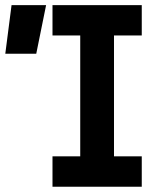

<svg xmlns="http://www.w3.org/2000/svg" viewBox="-29 -713 635 733"><path d="M277.3 0V-693.4H406.2V0ZM171.4 0V-116.2H512.2V0ZM-8.8 -507.8 15.1 -693.4H147L109.4 -507.8ZM171.4 -577.6V-693.4H512.2V-577.6Z"/></svg>

Font: Cascadia Mono
Style: Regular
Weight: 400
Monospace: yes
Designer: Aaron Bell
Foundry: Saja Typeworks
Version: Version 2404.023